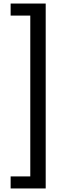

<svg xmlns="http://www.w3.org/2000/svg" viewBox="-20 -820 363 1084"><path d="M40 244V176H151V-732H40V-800H238V244Z"/></svg>

Font: Noto Sans Malayalam
Style: Regular
Weight: 400
Designer: Jelle Bosma - Monotype Design Team
Foundry: Monotype Imaging Inc.
Version: Version 2.103